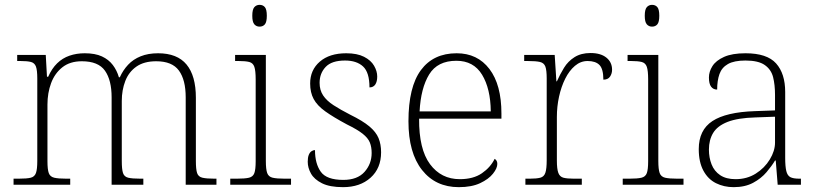

<svg xmlns="http://www.w3.org/2000/svg" viewBox="-20 -763 3378 793"><path d="M36 0V-25H57Q91 -25 107 -29Q123 -33 128.5 -48.5Q134 -64 134 -98V-439Q134 -473 128.5 -488Q123 -503 108 -507Q93 -511 65 -511H51V-536H169L174 -446H179Q194 -480 216 -501.5Q238 -523 267 -533Q296 -543 330 -543Q373 -543 401 -530Q429 -517 446 -494.5Q463 -472 471 -444H475Q488 -473 509 -495.5Q530 -518 561 -530.5Q592 -543 633 -543Q712 -543 750.5 -496.5Q789 -450 789 -359V-98Q789 -64 794 -48.5Q799 -33 816 -29Q833 -25 866 -25H874V0H747V-361Q747 -433 719 -471.5Q691 -510 625 -510Q575 -510 543.5 -488Q512 -466 497.5 -428.5Q483 -391 483 -346V-98Q483 -64 488 -48.5Q493 -33 509.5 -29Q526 -25 560 -25H572V0H441V-361Q441 -432 413.5 -471Q386 -510 318 -510Q269 -510 237.5 -485Q206 -460 191 -419.5Q176 -379 176 -331V-97Q176 -63 181.5 -48Q187 -33 204 -29Q221 -25 254 -25H270V0Z M931 0V-25H958Q992 -25 1008.5 -29Q1025 -33 1030.5 -48Q1036 -63 1036 -97V-435Q1036 -471 1030.5 -487Q1025 -503 1009.5 -507Q994 -511 966 -511H951V-536H1078V-98Q1078 -64 1083.5 -48.5Q1089 -33 1106 -29Q1123 -25 1156 -25H1182V0ZM1052 -653Q1039 -653 1030.5 -662.5Q1022 -672 1022 -698Q1022 -724 1030.5 -733.5Q1039 -743 1052 -743Q1066 -743 1074 -733.5Q1082 -724 1082 -698Q1082 -672 1074 -662.5Q1066 -653 1052 -653Z M1397 10Q1342 10 1310 -6Q1278 -22 1264.5 -46Q1251 -70 1251 -95Q1251 -112 1255 -122.5Q1259 -133 1266 -138Q1273 -143 1281 -143Q1281 -87 1305 -53.5Q1329 -20 1398 -20Q1456 -20 1485.5 -53Q1515 -86 1515 -131Q1515 -156 1507.5 -174.5Q1500 -193 1478 -210.5Q1456 -228 1413 -249Q1357 -279 1323.5 -303Q1290 -327 1275.5 -354Q1261 -381 1261 -418Q1261 -474 1301 -508.5Q1341 -543 1410 -543Q1455 -543 1483.5 -528.5Q1512 -514 1525 -491.5Q1538 -469 1538 -447Q1538 -426 1530 -414Q1522 -402 1506 -402Q1506 -464 1479.5 -488.5Q1453 -513 1405 -513Q1350 -513 1325 -486.5Q1300 -460 1300 -421Q1300 -391 1314.5 -369Q1329 -347 1357.5 -328.5Q1386 -310 1427 -289Q1478 -264 1505.5 -241Q1533 -218 1543.5 -192.5Q1554 -167 1554 -134Q1554 -68 1510.5 -29Q1467 10 1397 10Z M1875 10Q1779 10 1723 -61Q1667 -132 1667 -262Q1667 -404 1718.5 -473.5Q1770 -543 1866 -543Q1952 -543 2001.5 -478Q2051 -413 2051 -294V-273H1711Q1710 -147 1756 -85Q1802 -23 1879 -23Q1935 -23 1970.5 -47.5Q2006 -72 2023 -107Q2028 -104 2031 -99Q2034 -94 2034 -86Q2034 -68 2016 -45.5Q1998 -23 1963 -6.5Q1928 10 1875 10ZM2007 -303Q2006 -397 1971 -454.5Q1936 -512 1865 -512Q1787 -512 1752.5 -455.5Q1718 -399 1713 -303Z M2150 0V-25H2168Q2196 -25 2211.5 -29Q2227 -33 2232.5 -49.5Q2238 -66 2238 -101V-439Q2238 -473 2232.5 -488Q2227 -503 2210.5 -507Q2194 -511 2160 -511H2145V-536H2271L2278 -427H2280Q2293 -456 2309.5 -483Q2326 -510 2353 -527Q2380 -544 2419 -544Q2461 -544 2484.5 -525Q2508 -506 2508 -475Q2508 -459 2499.5 -446.5Q2491 -434 2472 -434Q2472 -478 2456 -494.5Q2440 -511 2407 -511Q2378 -511 2354.5 -491Q2331 -471 2314.5 -438Q2298 -405 2289 -364Q2280 -323 2280 -280V-100Q2280 -65 2286 -49Q2292 -33 2307 -29Q2322 -25 2350 -25H2383V0Z M2552 0V-25H2579Q2613 -25 2629.5 -29Q2646 -33 2651.5 -48Q2657 -63 2657 -97V-435Q2657 -471 2651.5 -487Q2646 -503 2630.5 -507Q2615 -511 2587 -511H2572V-536H2699V-98Q2699 -64 2704.5 -48.5Q2710 -33 2727 -29Q2744 -25 2777 -25H2803V0ZM2673 -653Q2660 -653 2651.5 -662.5Q2643 -672 2643 -698Q2643 -724 2651.5 -733.5Q2660 -743 2673 -743Q2687 -743 2695 -733.5Q2703 -724 2703 -698Q2703 -672 2695 -662.5Q2687 -653 2673 -653Z M3010 10Q2970 10 2937 -6.5Q2904 -23 2885 -58.5Q2866 -94 2866 -147Q2866 -226 2922.5 -263Q2979 -300 3098 -304L3181 -307V-371Q3181 -413 3173 -444.5Q3165 -476 3138.5 -494.5Q3112 -513 3059 -513Q3012 -513 2986.5 -498.5Q2961 -484 2951.5 -457Q2942 -430 2942 -393Q2926 -393 2917 -405Q2908 -417 2908 -443Q2908 -467 2922.5 -490Q2937 -513 2970.5 -528Q3004 -543 3059 -543Q3148 -543 3185.5 -501Q3223 -459 3223 -383V-111Q3223 -76 3227.5 -57Q3232 -38 3244 -31.5Q3256 -25 3282 -25H3288V0H3192L3184 -100H3181Q3168 -78 3146 -52Q3124 -26 3090.5 -8Q3057 10 3010 10ZM3018 -23Q3065 -23 3101.5 -46Q3138 -69 3159.5 -104.5Q3181 -140 3181 -174V-281L3100 -278Q3027 -276 2985 -259.5Q2943 -243 2925.5 -214Q2908 -185 2908 -145Q2908 -112 2919 -84Q2930 -56 2954.5 -39.5Q2979 -23 3018 -23Z"/></svg>

Font: Noto Serif Kannada ExtraLight
Style: Regular
Weight: 250
Version: Version 2.003